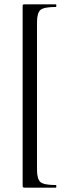

<svg xmlns="http://www.w3.org/2000/svg" viewBox="-20 -745 314 882"><path d="M84 106V-715Q84 -722 85.5 -723.5Q87 -725 94 -725H236Q239 -725 239 -719Q239 -713 236 -713Q182 -713 166 -699.5Q150 -686 150 -642V34Q150 78 166 91.5Q182 105 236 105Q239 105 239 111Q239 117 236 117H94Q87 117 85.5 115Q84 113 84 106Z"/></svg>

Font: Cormorant Garamond Book
Style: Regular
Weight: 500
Designer: Christian Thalmann (Catharsis Fonts)
Version: Version 1.000;PS 002.000;hotconv 1.0.88;makeotf.lib2.5.64775